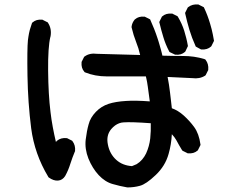

<svg xmlns="http://www.w3.org/2000/svg" viewBox="-20 -819 1040 863"><path d="M552.2 23.4Q518.6 17.6 486.8 8.3Q452.6 -1 423.3 -32.2Q395 -63 377.4 -106.4Q360.4 -149.9 365.2 -191.4Q370.1 -231.4 378.4 -260.3Q382.3 -275.9 390.6 -289.8Q398.9 -303.7 411.1 -316.4Q435.1 -341.3 467.8 -352.1Q499 -362.3 545.9 -365.2Q587.9 -368.2 653.3 -363.3Q648.9 -393.6 645.5 -420.9Q645 -425.3 644.3 -429.9Q643.6 -434.6 642.8 -439.2Q642.1 -443.8 641.4 -448.5Q640.6 -453.1 639.6 -457.8Q638.7 -462.4 637.7 -466.8Q636.7 -471.2 635.7 -475.6H460Q407.2 -475.6 362.3 -493.7L360.4 -494.6L358.9 -496.6Q344.2 -513.2 346.7 -539.1V-541L347.7 -542.5L357.4 -562L358.4 -564L360.8 -565.4Q382.8 -581.5 416 -577.1L609.9 -571.8Q603 -603 592.3 -628.9Q579.6 -661.1 571.8 -694.8L571.3 -696.8V-698.2Q572.3 -707.5 575.9 -715.8Q579.6 -724.1 585.4 -731L585.9 -731.4L586.4 -731.9Q603 -746.6 628.9 -744.1H630.9L632.3 -743.2L651.9 -733.4L654.8 -731.9L656.2 -728.5Q665 -709 673.1 -688.5Q681.2 -668 688 -647Q689.9 -640.6 692.1 -634.3Q694.3 -627.9 696 -621.3Q697.8 -614.7 699.7 -608.4Q701.7 -602.1 703.4 -595.5Q705.1 -588.9 706.8 -582.3Q708.5 -575.7 710 -568.8Q755.9 -567.4 801.8 -567.4Q827.1 -567.4 851.6 -564Q876 -560.5 899.4 -553.2L902.3 -552.2L904.3 -549.8Q918.5 -531.2 916 -505.9V-503.9L915 -502.4L905.3 -482.9L903.8 -480.5L901.9 -479Q877.4 -463.4 844.7 -467.8L733.4 -473.1Q736.8 -455.1 739.5 -438.2Q742.2 -421.4 744.1 -404.3Q746.1 -386.7 748.3 -368.7Q750.5 -350.6 752.4 -332.5Q779.3 -323.2 804.7 -300.8Q832.5 -275.9 853 -247.6Q874.5 -217.8 880.9 -170.4L881.3 -167.5L879.9 -164.6L870.1 -145L869.1 -143.1L867.7 -142.1Q851.1 -127.4 825.2 -129.9H823.2L821.8 -130.9L802.2 -140.6L799.8 -142.1L798.3 -144Q784.7 -166 772.5 -189Q769 -195.3 763.9 -202.1Q758.8 -209 752.4 -215.8Q750 -169.4 737.8 -127Q722.7 -72.8 679.7 -32.2Q636.7 8.8 608.9 16.1Q582.5 23.4 553.7 23.4H552.7ZM196.8 -24.4Q135.3 -126.5 120.1 -242.7Q105.5 -357.9 103.5 -478.5Q101.6 -599.1 105.5 -638.2Q106.4 -646 107.7 -653.8Q108.9 -661.6 110.4 -669.4Q111.8 -677.2 114 -684.8Q116.2 -692.4 118.7 -699.7Q121.1 -707 123.5 -714.4L124.5 -716.8L126.5 -718.3Q143.1 -732.9 168.9 -730.5H170.9L172.4 -729.5L191.9 -719.7L194.3 -718.8L195.8 -716.3Q213.4 -689.5 207 -654.3L206.5 -653.8Q195.3 -607.4 196.3 -501Q197.3 -394 207 -315.4Q210.9 -281.7 217.3 -247.6Q223.6 -213.4 231.4 -180.7L234.4 -184.6L235.4 -185.5L236.3 -186.5Q253.9 -200.7 279.3 -198.2H281.2L282.7 -197.3L302.2 -187.5L304.2 -186.5L305.7 -184.6Q319.8 -166 317.4 -140.6V-139.2L316.4 -137.7Q305.2 -110.8 296.4 -83.5Q287.6 -54.7 273.4 -28.8L272.9 -28.3V-27.8Q260.7 -8.8 240.7 -7.3Q220.7 -5.9 199.7 -21L197.8 -22.5ZM594.2 -81.1Q608.4 -89.8 618.9 -102.1Q629.4 -114.3 636.7 -129.4Q651.4 -161.6 655.3 -197.3Q658.7 -229.5 657.7 -265.1Q570.3 -271.5 536.1 -269Q525.4 -268.6 515.6 -264.9Q505.9 -261.2 497.1 -254.9Q488.3 -248.5 480 -238.8Q456.5 -210.9 464.8 -169.9Q468.8 -148.4 478.3 -131.1Q487.8 -113.8 502.4 -100.6Q517.1 -87.4 534.7 -80.6Q552.2 -73.7 573.2 -72.3ZM765.1 -574.2 744.6 -584 741.7 -585.4 740.2 -588.4Q724.1 -619.1 714.4 -651.4Q704.6 -683.1 696.8 -716.3L695.8 -719.7L697.3 -723.1L707 -742.7L708 -744.6L709.5 -745.6Q726.1 -760.3 752.9 -757.8H754.9L756.3 -756.8L775.9 -747.1L778.3 -745.6L779.8 -743.2Q797.9 -712.9 808.1 -680.7Q813 -664.6 817.1 -648.2Q821.3 -631.8 824.2 -614.7L824.7 -611.8L823.2 -608.9L813.5 -588.4L812.5 -586.9L811 -585.4Q794.4 -570.8 768.6 -573.2H767.1ZM881.8 -597.7 862.3 -608.4 859.4 -610.4 858.4 -613.3Q842.3 -648.9 831.5 -684.6Q820.8 -720.2 812.5 -757.8L812 -761.2L813.5 -764.2L823.2 -783.7L824.2 -785.6L826.2 -787.1Q844.7 -801.3 870.1 -798.8H872.1L873.5 -797.9L893.1 -788.1L896 -786.6L897.5 -783.7Q913.6 -749.5 924.3 -712.9Q928.2 -700.7 931.2 -688.2Q934.1 -675.8 936.8 -663.3Q939.5 -650.9 941.4 -638.2L941.9 -635.3L940.4 -632.3L930.7 -612.8L929.7 -611.3L928.7 -609.9Q919.9 -602.1 909.2 -598.9Q898.4 -595.7 885.7 -596.7H883.8Z"/></svg>

Font: NaikaiFont
Style: Bold
Weight: 700
Version: Version 1.89